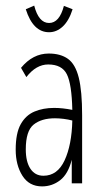

<svg xmlns="http://www.w3.org/2000/svg" viewBox="-20 -654 353 685"><path d="M130 11Q84 11 60 -27Q36 -65 36 -120Q36 -179 54 -211Q72 -243 103 -256Q134 -269 173 -269Q203 -269 238 -262Q236 -354 218.5 -389Q201 -424 152 -424Q109 -424 74 -379L55 -412Q97 -463 154 -463Q196 -463 222.5 -444Q249 -425 261 -377Q273 -329 273 -243V0H236V-84Q223 -33 194.5 -11Q166 11 130 11ZM72 -121Q72 -77 88.5 -52Q105 -27 135 -27Q185 -27 210.5 -82Q236 -137 238 -224Q223 -228 206.5 -230Q190 -232 176 -232Q128 -232 100 -209.5Q72 -187 72 -121ZM208 -633 239 -621Q226 -580 204 -559.5Q182 -539 155 -539Q98 -539 72 -621L102 -634Q118 -572 155 -572Q192 -572 208 -633Z"/></svg>

Font: Inconsolata ExtraCondensed Light
Style: Regular
Weight: 300
Width: 2
Monospace: yes
Designer: Raph Levien, Cyreal, Brenton Simpson
Foundry: Raph Levien, Cyreal, Google
Version: Version 3.100; ttfautohint (v1.8.4.7-5d5b)